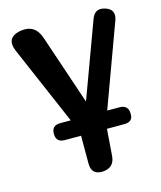

<svg xmlns="http://www.w3.org/2000/svg" viewBox="-114 -643 783 931"><g transform="rotate(-15 277.5 -178.0)"><path d="M229 9H147Q104 9 104 -34Q104 -76 147 -76H200L29 -473Q0 -543 75 -558Q151 -571 176 -498L295 -145L434 -522Q452 -573 503 -556Q552 -540 535 -490L383 -76H445Q488 -76 489 -33Q491 9 447 9H359L349 142Q345 200 287 204Q229 207 229 149Z"/></g></svg>

Font: MaokenZhuyuanTi
Style: Regular
Weight: 400
Designer: Fontworks Inc & LongZhuTi team: ZERO子、时光羊、荆南、频凡、刘鹏、Little White Dog、帆影Magmeta、奈白不弍、白日月球、ChaoTawei、雨三（排名不分先后）
Version: Version 1.000; 20230222